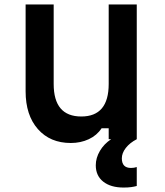

<svg xmlns="http://www.w3.org/2000/svg" viewBox="-20 -625 740 862"><path d="M594 -605V0H468V-49H436Q415 -17 378.5 0Q342 17 298 17Q205 17 150 -45.5Q95 -108 95 -215V-605H221V-248Q221 -102 345 -102Q468 -102 468 -248V-605ZM535 217Q477 217 443.5 190.5Q410 164 410 117Q410 84 428.5 52.5Q447 21 479 0L534 -2L594 0Q563 16 545 39Q527 62 527 86Q527 129 568 129Q582 129 594 125V210Q583 213 569 215Q555 217 535 217Z"/></svg>

Font: Martian Mono Medium
Style: Regular
Weight: 500
Monospace: yes
Designer: Roman Shamin
Foundry: Evil Martians
Version: Version 1.000; ttfautohint (v1.8.4.7-5d5b)